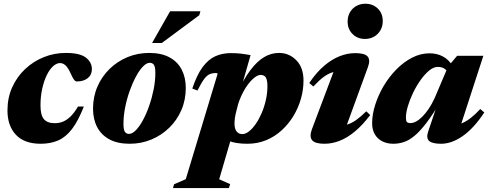

<svg xmlns="http://www.w3.org/2000/svg" viewBox="-20 -736 2557 1003"><path d="M293.5 -406.5Q275.5 -406.5 257.2 -390Q239 -373.5 224.2 -343.2Q209.5 -313 200.5 -272.5Q191.5 -232 191.5 -184.5Q191.5 -135.5 209 -114Q226.5 -92.5 266.5 -92.5Q289.5 -92.5 309.5 -100.8Q329.5 -109 348.8 -127.8Q368 -146.5 387.5 -179.5H418Q388.5 -104 356 -61.8Q323.5 -19.5 283.5 -2.2Q243.5 15 193 15Q107 15 63 -32Q19 -79 19 -159Q19 -225.5 43.8 -280.2Q68.5 -335 111.2 -375.2Q154 -415.5 208.8 -437.5Q263.5 -459.5 324 -459.5Q397 -459.5 428.5 -435.2Q460 -411 460 -375Q460 -345 438.5 -327.8Q417 -310.5 381.5 -310.5Q373.5 -310.5 366.5 -319.8Q359.5 -329 347.5 -356Q335 -383 322 -394.8Q309 -406.5 293.5 -406.5Z M759.5 -459.5Q822.5 -459.5 865.2 -436.5Q908 -413.5 929.2 -372.2Q950.5 -331 950.5 -276.5Q950.5 -214 927.5 -161Q904.5 -108 864 -68.5Q823.5 -29 770.5 -7Q717.5 15 657.5 15Q594 15 551.5 -8Q509 -31 487.5 -72.2Q466 -113.5 466 -168Q466 -230.5 489 -283.5Q512 -336.5 552.5 -376Q593 -415.5 646 -437.5Q699 -459.5 759.5 -459.5ZM654 -36.5Q671 -36.5 690 -56Q709 -75.5 727 -108.8Q745 -142 759.5 -183.8Q774 -225.5 782.8 -269.8Q791.5 -314 791.5 -355Q791.5 -386.5 784 -397.2Q776.5 -408 762.5 -408Q745.5 -408 726.5 -388.2Q707.5 -368.5 689.8 -335.2Q672 -302 657.2 -260.5Q642.5 -219 633.8 -174.8Q625 -130.5 625 -89.5Q625 -58 632.5 -47.2Q640 -36.5 654 -36.5ZM774.5 -511.5 868.5 -677H1027L1021 -656.5L825.5 -511.5Z M1214.5 -155Q1209.5 -136 1207.2 -120Q1205 -104 1205 -91Q1205 -63.5 1215.8 -49.5Q1226.5 -35.5 1246.5 -35.5Q1262.5 -35.5 1280.5 -49.5Q1298.5 -63.5 1315.8 -88.2Q1333 -113 1346.8 -145Q1360.5 -177 1368.8 -213.2Q1377 -249.5 1377 -286.5Q1377 -315 1369.5 -329.8Q1362 -344.5 1341.5 -344.5Q1330 -344.5 1316.8 -336Q1303.5 -327.5 1289.8 -312.5Q1276 -297.5 1263.5 -277.8Q1251 -258 1240.8 -235.8Q1230.5 -213.5 1223.5 -190.5ZM1118.5 -46.5 1197 -45.5 1125 200.5 1182.5 226 1175.5 246.5H883.5L889.5 226.5L950.5 200L1117 -351Q1115.5 -352.5 1113.8 -353.5Q1112 -354.5 1109 -354.5Q1090 -354.5 1075.5 -348.5Q1061 -342.5 1046.5 -323.2Q1032 -304 1011.5 -263L984.5 -273.5Q1008.5 -345 1038.2 -385.2Q1068 -425.5 1104.5 -442Q1141 -458.5 1185 -458.5Q1215.5 -458.5 1237 -456Q1258.5 -453.5 1289 -448L1232.5 -251L1217.5 -247Q1252.5 -322 1287.5 -368.8Q1322.5 -415.5 1359.5 -437.5Q1396.5 -459.5 1438 -459.5Q1490.5 -459.5 1528 -421.2Q1565.5 -383 1565.5 -315.5Q1565.5 -267 1551.8 -219.2Q1538 -171.5 1512.5 -129.5Q1487 -87.5 1451 -54.8Q1415 -22 1370 -3.5Q1325 15 1272 15Q1212 15 1173 -0.5Q1134 -16 1118.5 -46.5Z M1609.5 -61 1736.5 -398 1769.5 -364Q1740 -365 1716.2 -357.8Q1692.5 -350.5 1669 -332.8Q1645.5 -315 1617 -284L1595.5 -302.5Q1633 -358 1673.2 -392.2Q1713.5 -426.5 1754.5 -442.5Q1795.5 -458.5 1836 -458.5Q1885 -458.5 1900.5 -440.8Q1916 -423 1901.5 -384L1775 -37.5L1739 -78Q1767.5 -77.5 1791.5 -84.5Q1815.5 -91.5 1839.8 -108.5Q1864 -125.5 1893.5 -154.5L1914 -135Q1874.5 -83 1834.8 -49.8Q1795 -16.5 1755 -0.8Q1715 15 1675 15Q1626 15 1610.5 -3.5Q1595 -22 1609.5 -61ZM1796 -623.5Q1796 -651 1808.2 -672Q1820.5 -693 1841.5 -704.8Q1862.5 -716.5 1889 -716.5Q1927.5 -716.5 1953.5 -691.5Q1979.5 -666.5 1979.5 -625.5Q1979.5 -598.5 1967.2 -577.5Q1955 -556.5 1934 -544.5Q1913 -532.5 1886.5 -532.5Q1848 -532.5 1822 -558Q1796 -583.5 1796 -623.5Z M2216.5 -48 2272 -213 2285 -212.5Q2243 -140.5 2208.8 -95.5Q2174.5 -50.5 2145.5 -26.5Q2116.5 -2.5 2089.5 6.2Q2062.5 15 2034.5 15Q2002.5 15 1977.5 2.5Q1952.5 -10 1938.2 -34Q1924 -58 1924 -92Q1924 -138 1940 -188.5Q1956 -239 1984.2 -286.8Q2012.5 -334.5 2050.5 -373.2Q2088.5 -412 2132.8 -434.8Q2177 -457.5 2224 -457.5Q2262.5 -457.5 2293.5 -441.2Q2324.5 -425 2351 -384L2324.5 -347Q2319 -363.5 2305 -375Q2291 -386.5 2267 -386.5Q2245 -386.5 2222 -367.5Q2199 -348.5 2177.2 -318Q2155.5 -287.5 2138.2 -251.8Q2121 -216 2110.8 -181.8Q2100.5 -147.5 2100.5 -122Q2100.5 -105.5 2105.2 -99.2Q2110 -93 2124.5 -93Q2137.5 -93 2153 -101Q2168.5 -109 2185.2 -125.5Q2202 -142 2218.8 -166.5Q2235.5 -191 2250.5 -223.5L2320.5 -388L2368 -444.5H2505L2373 -38.5L2348.5 -81Q2372 -83.5 2393.8 -92.5Q2415.5 -101.5 2438.8 -119.5Q2462 -137.5 2489 -166.5L2510 -148.5Q2455 -65.5 2397.2 -25.2Q2339.5 15 2284 15Q2238 15 2221.8 0.2Q2205.5 -14.5 2216.5 -48Z"/></svg>

Font: Newsreader 24pt ExtraBold
Style: Italic
Weight: 800
Italic angle: -17°
Designer: Hugues Gentile
Foundry: Production Type
Version: Version 1.003